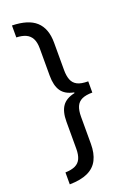

<svg xmlns="http://www.w3.org/2000/svg" viewBox="-165 -776 682 997"><g transform="rotate(-20 176.0 -278.0)"><path d="M39 95Q73 94 94 84Q115 74 124.5 53Q134 32 134 -1V-151Q134 -206 155 -236Q176 -266 224 -276V-280Q176 -289 155 -319.5Q134 -350 134 -405V-555Q134 -590 123 -610.5Q112 -631 91 -640.5Q70 -650 39 -651V-717Q83 -716 116 -706Q149 -696 170.5 -676.5Q192 -657 203 -627.5Q214 -598 214 -558V-407Q214 -375 222.5 -353Q231 -331 252 -320Q273 -309 312 -309V-247Q276 -247 254.5 -237Q233 -227 223.5 -205.5Q214 -184 214 -149V1Q214 53 196 88.5Q178 124 139.5 142Q101 160 39 161Z"/></g></svg>

Font: Noto Sans Display ExtraCondensed
Style: Regular
Weight: 400
Width: 2
Version: Version 2.003